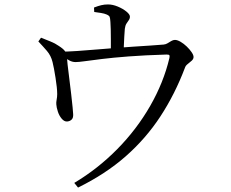

<svg xmlns="http://www.w3.org/2000/svg" viewBox="-20 -794 1040 866"><path d="M315 31Q422 -33 509.5 -122Q597 -211 657.5 -316.5Q718 -422 744 -532Q746 -542 744 -545Q742 -548 731 -548Q632 -545 560.5 -539.5Q489 -534 440.5 -528Q392 -522 363 -518Q334 -514 321 -514Q306 -514 292.5 -521.5Q279 -529 254 -544L253 -561Q285 -561 328.5 -564Q372 -567 419 -571Q466 -575 506 -578Q541 -581 581 -583.5Q621 -586 657.5 -588.5Q694 -591 718 -593Q728 -594 736 -599Q744 -604 752.5 -609Q761 -614 769 -614Q780 -614 794.5 -605.5Q809 -597 822 -584.5Q835 -572 844 -559Q853 -546 853 -537Q853 -528 845 -520.5Q837 -513 827 -505.5Q817 -498 814 -488Q769 -369 703.5 -269Q638 -169 547 -89Q456 -9 332 52ZM283 -246Q270 -245 258.5 -258.5Q247 -272 241 -290.5Q235 -309 234 -323Q233 -332 235.5 -344.5Q238 -357 238 -370Q238 -383 236 -402Q234 -421 230.5 -443Q227 -465 223.5 -484Q220 -503 217 -514Q210 -543 191.5 -564.5Q173 -586 153 -607L165 -624Q187 -615 207.5 -607Q228 -599 245 -587Q267 -573 273.5 -562.5Q280 -552 282 -534Q282 -528 285 -501.5Q288 -475 292.5 -440Q297 -405 301 -370Q305 -335 307.5 -310Q310 -285 310 -279Q311 -262 303 -254.5Q295 -247 283 -246ZM480 -549Q480 -555 480 -573.5Q480 -592 480 -615.5Q480 -639 479.5 -661Q479 -683 478 -695Q477 -712 474.5 -718Q472 -724 460 -729Q451 -733 435.5 -735.5Q420 -738 405 -740L404 -760Q422 -767 436.5 -770.5Q451 -774 467 -774Q488 -774 511 -764.5Q534 -755 550 -742Q566 -729 566 -719Q566 -710 560.5 -702.5Q555 -695 550 -687Q545 -679 543 -664Q542 -649 540.5 -627.5Q539 -606 538.5 -585Q538 -564 538 -550Z"/></svg>

Font: Noto Serif TC
Style: Regular
Weight: 400
Designer: Ryoko NISHIZUKA  (kana & ideographs); Frank Grießhammer (Latin, Greek & Cyrillic); Wenlong ZHANG  (bopomofo); Sandoll Co
Foundry: Adobe
Version: Version 2.003-H1;hotconv 1.1.1;makeotfexe 2.6.0